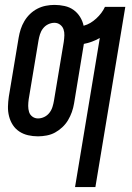

<svg xmlns="http://www.w3.org/2000/svg" viewBox="-20 -548 540 783"><path d="M286 215 387 -393Q371 -384 354.5 -378Q338 -372 322 -369L282 -126Q279 -108 273 -91Q267 -74 257.5 -58Q248 -42 234 -29Q220 -16 204.5 -7.5Q189 1 170.5 4.5Q152 8 135 8Q114 8 94.5 3.5Q75 -1 59 -11.5Q43 -22 32.5 -38Q22 -54 17 -73.5Q12 -93 12.5 -113.5Q13 -134 16 -154L56 -394Q59 -412 64.5 -429Q70 -446 79.5 -462Q89 -478 102.5 -491Q116 -504 132.5 -512.5Q149 -521 167 -524.5Q185 -528 202 -528Q223 -528 243.5 -523.5Q264 -519 280 -507.5Q296 -496 306.5 -479Q317 -462 321 -443Q336 -447 348.5 -454.5Q361 -462 372.5 -472.5Q384 -483 393 -495Q402 -507 408 -520H491L369 215ZM135 -65Q148 -65 160.5 -71Q173 -77 181.5 -88Q190 -99 194 -112Q198 -125 200 -137L240 -377Q242 -391 242.5 -404Q243 -417 239 -428.5Q235 -440 225 -447.5Q215 -455 202 -455Q189 -455 176.5 -449Q164 -443 155.5 -432Q147 -421 143 -408Q139 -395 137 -383L97 -143Q95 -129 95 -116Q95 -103 98.5 -91.5Q102 -80 112 -72.5Q122 -65 135 -65Z"/></svg>

Font: Iosevka Term Curly Md Obl
Style: Regular
Weight: 500
Italic angle: -9°
Designer: Belleve Invis
Foundry: Belleve Invis
Version: Version 32.3.0